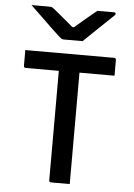

<svg xmlns="http://www.w3.org/2000/svg" viewBox="-62 -991 723 1037"><g transform="rotate(5 300.0 -472.5)"><path d="M356 0H255Q244 0 244 -11V-604H65Q54 -604 54 -615V-700H535Q546 -700 546 -689V-604H356ZM358 -775H256Q249 -775 243 -778.5Q237 -782 223 -795Q212 -805 185 -830.5Q158 -856 126 -887.5Q94 -919 66 -945H160Q171 -945 176 -943.5Q181 -942 189 -935Q203 -924 230 -901.5Q257 -879 296 -846H305Q342 -878 371 -902Q400 -926 423 -945H512Q523 -945 523 -938Q523 -934 519.5 -930Q516 -926 501 -912Q484 -896 457 -870Q430 -844 402.5 -818Q375 -792 358 -775Z"/></g></svg>

Font: Recursive Mn Lnr St Med
Style: Regular
Weight: 500
Monospace: yes
Version: Version 1.079;hotconv 1.0.112;makeotfexe 2.5.65598; ttfautoh